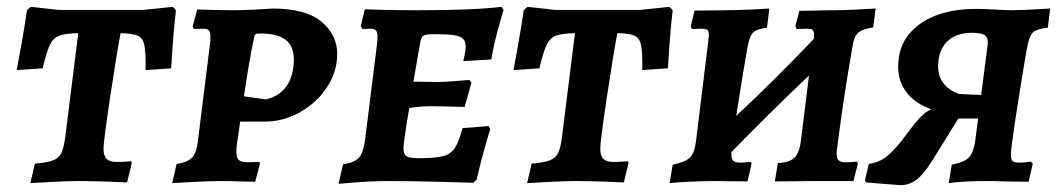

<svg xmlns="http://www.w3.org/2000/svg" viewBox="-20 -530 3094 562"><path d="M105 -330 29 -325Q32 -341 42 -396Q52 -451 59 -500L70 -510L151 -501H400L486 -510L495 -500Q489 -450 485.5 -397.5Q482 -345 481 -330L406 -325Q407 -377 402.5 -398Q398 -419 383.5 -425.5Q369 -432 333 -433Q321 -370 302 -243Q283 -116 283 -95Q283 -74 292 -65Q301 -56 321 -56Q337 -56 348.5 -57Q360 -58 363 -58L366 -54L352 4Q336 3 292.5 1.5Q249 0 209 0Q180 0 132 2.5Q84 5 69 6L82 -51Q118 -54 135 -60.5Q152 -67 159.5 -82Q167 -97 171 -129L209 -433Q170 -432 153 -425.5Q136 -419 126 -398.5Q116 -378 105 -330Z M597 -501 660 -500Q691 -500 727.5 -502Q764 -504 778 -505Q875 -505 921 -466.5Q967 -428 967 -372Q967 -320 937 -274.5Q907 -229 858 -201.5Q809 -174 755 -174H683L673 -104Q672 -97 672 -85Q672 -68 679.5 -61.5Q687 -55 705 -55L739 -56Q739 -55 740 -53.5Q741 -52 741 -51L727 2Q715 2 682.5 1Q650 0 621 0Q596 0 548 2.5Q500 5 484 6L497 -50Q529 -55 542 -68.5Q555 -82 559 -115L595 -404Q596 -411 596 -422Q596 -435 591.5 -440.5Q587 -446 576 -446L548 -445L544 -452L557 -502Q581 -502 597 -501ZM840 -356Q840 -395 816 -413.5Q792 -432 741 -432Q730 -432 727.5 -429.5Q725 -427 723 -417Q708 -344 694 -248L759 -239Q799 -249 819.5 -279Q840 -309 840 -356Z M1206 -67Q1254 -67 1277 -73Q1300 -79 1311.5 -97Q1323 -115 1334 -155L1410 -161L1415 -152Q1411 -140 1398.5 -96Q1386 -52 1375 -4L1365 5Q1341 4 1261.5 2Q1182 0 1117 0Q1071 0 1027 3.5Q983 7 971 8L984 -49Q1017 -54 1030 -68Q1043 -82 1048 -116L1084 -404Q1085 -412 1085 -423Q1085 -436 1080.5 -441Q1076 -446 1065 -446L1041 -445L1036 -453L1048 -503Q1064 -502 1108.5 -501Q1153 -500 1204 -500Q1366 -500 1448 -510L1454 -501Q1450 -489 1438 -445.5Q1426 -402 1418 -356L1336 -351Q1337 -355 1340 -369Q1343 -383 1343 -393Q1343 -409 1335.5 -416.5Q1328 -424 1309 -427Q1290 -430 1252 -430Q1227 -430 1220 -426Q1213 -422 1210 -405L1190 -291L1262 -290Q1278 -290 1310.5 -292.5Q1343 -295 1354 -296L1360 -288L1340 -217Q1330 -217 1300.5 -218Q1271 -219 1239 -219Q1213 -219 1178 -214L1169 -160Q1168 -150 1164.5 -128.5Q1161 -107 1161 -96Q1161 -78 1170 -72.5Q1179 -67 1206 -67Z M1559 -330 1483 -325Q1486 -341 1496 -396Q1506 -451 1513 -500L1524 -510L1605 -501H1854L1940 -510L1949 -500Q1943 -450 1939.5 -397.5Q1936 -345 1935 -330L1860 -325Q1861 -377 1856.5 -398Q1852 -419 1837.5 -425.5Q1823 -432 1787 -433Q1775 -370 1756 -243Q1737 -116 1737 -95Q1737 -74 1746 -65Q1755 -56 1775 -56Q1791 -56 1802.5 -57Q1814 -58 1817 -58L1820 -54L1806 4Q1790 3 1746.5 1.5Q1703 0 1663 0Q1634 0 1586 2.5Q1538 5 1523 6L1536 -51Q1572 -54 1589 -60.5Q1606 -67 1613.5 -82Q1621 -97 1625 -129L1663 -433Q1624 -432 1607 -425.5Q1590 -419 1580 -398.5Q1570 -378 1559 -330Z M2431 -102Q2429 -86 2429 -81Q2429 -66 2435 -60.5Q2441 -55 2455 -55Q2466 -55 2477 -56Q2488 -57 2489 -57L2491 -50L2478 0H2364L2248 1L2257 -53Q2291 -54 2306 -69Q2321 -84 2325 -124L2348 -309Q2232 -199 2121 -85Q2120 -67 2125.5 -60.5Q2131 -54 2145 -54Q2157 -54 2166 -55Q2175 -56 2178 -56L2180 -51L2168 1L2071 0Q2038 0 1996 2Q1954 4 1940 6L1949 -48Q1985 -55 1999 -68.5Q2013 -82 2017 -115L2053 -408Q2055 -424 2055 -427Q2055 -439 2050.5 -442.5Q2046 -446 2033 -446L2005 -445L2002 -453L2013 -499L2106 -500Q2133 -500 2175.5 -502Q2218 -504 2232 -505L2225 -449Q2194 -445 2184 -434.5Q2174 -424 2168 -392Q2158 -337 2135 -191Q2244 -292 2362 -416Q2363 -420 2363 -427Q2363 -439 2358.5 -442.5Q2354 -446 2341 -446L2312 -445L2308 -453L2320 -499Q2320 -498 2336 -498.5Q2352 -499 2366 -499Q2386 -500 2421 -500Q2445 -500 2487 -502Q2529 -504 2543 -505L2536 -450Q2506 -445 2494 -436Q2482 -427 2477 -403Q2451 -258 2431 -102Z M2942 -110Q2939 -88 2939 -76Q2939 -62 2944.5 -58Q2950 -54 2964 -54Q2981 -54 2997 -57L3003 -51L2991 2L2915 1Q2897 0 2870 0Q2797 0 2757 6L2766 -48Q2802 -55 2815.5 -68.5Q2829 -82 2834 -114L2843 -183H2785L2707 -57Q2683 -19 2662 -3.5Q2641 12 2615 12L2515 4L2512 -3L2523 -50Q2551 -54 2571.5 -69Q2592 -84 2619 -118L2658 -169Q2674 -188 2684 -196.5Q2694 -205 2706 -210Q2659 -227 2634 -259Q2609 -291 2609 -335Q2609 -413 2671 -458.5Q2733 -504 2838 -504Q2858 -504 2894 -502Q2928 -500 2943 -500Q2971 -500 3054 -505L3047 -449Q3015 -445 3005 -436.5Q2995 -428 2989 -403Q2983 -376 2966 -269.5Q2949 -163 2942 -110ZM2852 -252 2871 -399Q2873 -419 2863 -426.5Q2853 -434 2826 -434Q2778 -434 2752 -408Q2726 -382 2726 -335Q2726 -307 2741.5 -286.5Q2757 -266 2786 -255Z"/></svg>

Font: Alegreya SC
Style: Bold Italic
Weight: 700
Italic angle: -7°
Designer: Juan Pablo del Peral
Foundry: Huerta Tipografica
Version: Version 2.007; ttfautohint (v1.6)